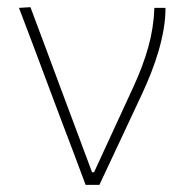

<svg xmlns="http://www.w3.org/2000/svg" viewBox="-20 -516 518 536"><path d="M219 0Q201.5 -47 183.5 -94.8Q165.5 -142.5 148.5 -187L115.5 -275Q95.5 -328.5 74.5 -384.5Q53.5 -440.5 33 -494L65 -496Q84 -445.5 106.8 -384.2Q129.5 -323 153.2 -259.5Q177 -196 199 -137L237 -35H242.5L351.5 -271.5Q379.5 -332 394.2 -385.2Q409 -438.5 411 -494H442Q442 -464.5 436.8 -434.2Q431.5 -404 422.8 -374Q414 -344 402.5 -314.5Q391 -285 378 -257Q348 -193 318 -128.8Q288 -64.5 257.5 0Z"/></svg>

Font: Commissioner Thin
Style: Regular
Weight: 100
Designer: Kostas Bartsokas
Foundry: Kostas Bartsokas
Version: Version 1.001;gftools[0.9.23]